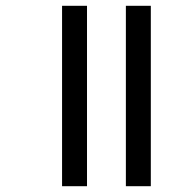

<svg xmlns="http://www.w3.org/2000/svg" viewBox="-20 -642 639 662"><path d="M414 -622H500V0H414ZM194 -622H280V0H194Z"/></svg>

Font: Noto Sans Grantha
Style: Regular
Weight: 400
Designer: Monotype Design Team
Foundry: Monotype Imaging Inc.
Version: Version 2.003; ttfautohint (v1.8.4.7-5d5b)